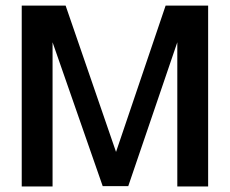

<svg xmlns="http://www.w3.org/2000/svg" viewBox="-20 -670 826 690"><path d="M58.1 0V-649.9H215.8L397 -124L575.2 -649.9H728V0H617.2V-518.1L440.9 -1H349.1L168.9 -518.1V0Z"/></svg>

Font: Apfel Grotezk Mittel
Style: Regular
Weight: 500
Designer: Luigi Gorlero
Foundry: © 2023, Luigi Gorlero & Collletttivo
Version: Version 2.000;Glyphs 3.2 (3217)